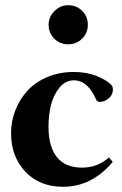

<svg xmlns="http://www.w3.org/2000/svg" viewBox="-20 -698 465 729"><path d="M238.8 -529.8Q207.5 -529.8 186 -551.3Q164.6 -572.8 164.6 -604Q164.6 -633.8 186.8 -656Q209 -678.2 238.8 -678.2Q270.5 -678.2 292 -656.7Q313.5 -635.3 313.5 -604Q313.5 -572.8 292 -551.3Q270.5 -529.8 238.8 -529.8ZM219.7 11.2Q130.4 11.2 76.2 -46.1Q22 -103.5 22 -192.4Q22 -237.3 38.1 -278.8Q54.2 -320.3 83.7 -353Q113.3 -385.7 159.2 -405.3Q205.1 -424.8 260.3 -424.8Q309.6 -424.8 348.4 -408.9Q387.2 -393.1 405.3 -373Q408.7 -366.2 408.7 -357.9Q408.7 -337.4 392.1 -324.2Q375.5 -311 359.4 -311Q348.6 -311 345.2 -319.8Q313 -393.1 260.7 -393.1Q228.5 -393.1 205.8 -365.2Q183.1 -337.4 173.6 -299.1Q164.1 -260.7 164.1 -217.3Q164.1 -140.6 196.3 -101.1Q228.5 -61.5 291 -61.5Q351.1 -61.5 393.1 -100.1L408.2 -83.5Q328.6 11.2 219.7 11.2Z"/></svg>

Font: Elstob 18pt
Style: Bold
Weight: 700
Designer: Peter S. Baker
Version: Version 1.015